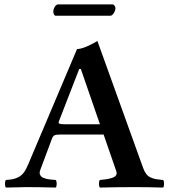

<svg xmlns="http://www.w3.org/2000/svg" viewBox="-20 -843 765 865"><path d="M270 -283.2H430.2L344.2 -532.2H336.9L245.1 -295.9Q242.2 -288.6 247.8 -285.9Q253.4 -283.2 270 -283.2ZM214.8 -220.2 162.1 -79.1Q159.2 -71.8 158.7 -65.4Q158.2 -59.1 160.9 -54.7Q163.6 -50.3 166.5 -47.1Q169.4 -43.9 176.5 -41.5Q183.6 -39.1 188 -37.6Q192.4 -36.1 202.1 -34.9Q211.9 -33.7 216.3 -33.4Q220.7 -33.2 231 -32.2Q235.4 -27.8 235.4 -15.1Q235.4 -2.4 231 2Q156.7 0 99.1 0Q73.2 0 6.8 2Q2.4 -2.4 2.4 -15.1Q2.4 -27.8 6.8 -32.2Q26.4 -33.7 37.8 -35.9Q49.3 -38.1 63 -44.9Q76.7 -51.8 87.2 -65.7Q97.7 -79.6 106.9 -102.1L327.1 -622.1Q356.9 -622.1 418.9 -658.2L625 -85.9Q630.9 -69.3 639.4 -58.6Q647.9 -47.9 659.7 -43Q671.4 -38.1 681.9 -36.1Q692.4 -34.2 708 -32.7Q712.4 -32.2 714.8 -32.2Q719.2 -27.8 719.2 -15.1Q719.2 -2.4 714.8 2Q642.6 0 587.9 0Q504.4 0 430.2 2Q425.8 -2.4 425.8 -15.1Q425.8 -27.8 430.2 -32.2Q447.3 -33.7 458.7 -35.4Q470.2 -37.1 483.9 -41.3Q497.6 -45.4 502.7 -53.2Q507.8 -61 503.9 -71.8L446.8 -236.8H250Q232.4 -236.8 225.6 -233.4Q218.8 -230 214.8 -220.2ZM476.1 -772H231.9Q226.1 -772 223.1 -778.1Q220.2 -784.2 220.2 -791Q220.2 -801.3 226.8 -812.3Q233.4 -823.2 242.2 -823.2H485.8Q492.2 -823.2 496.1 -817.4Q500 -811.5 500 -806.2Q500 -795.9 492.7 -783.9Q485.4 -772 476.1 -772Z"/></svg>

Font: Common Serif SemiBold
Style: Regular
Weight: 600
Designer: Philipp H. Poll, Khaled Hosny
Foundry: Stefan Peev, Context Ltd.
Version: Version 1.026